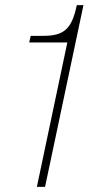

<svg xmlns="http://www.w3.org/2000/svg" viewBox="-20 -730 362 750"><path d="M124 0H156L306 -710H280C260 -614 228 -590 148 -590H100L94 -564H243Z"/></svg>

Font: Geist Thin
Style: Italic
Weight: 100
Italic angle: -12°
Designer: Basement.studio, Andrés Briganti, Mateo Zaragoza
Foundry: Basement.studio, Vercel, Andrés Briganti, Guido Ferreyra, Mateo Zaragoza
Version: Version 1.500